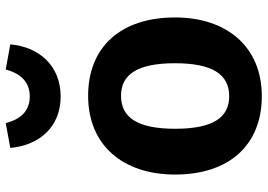

<svg xmlns="http://www.w3.org/2000/svg" viewBox="-152 -766 935 671"><g transform="rotate(-90 315.5 -430.5)"><path d="M314 -686C421 -686 487 -761 496 -862L408 -878C394 -825 364 -794 314 -794C264 -794 234 -825 221 -878L134 -862C143 -761 207 -686 314 -686ZM316 -590C144 -590 41 -469 41 -286C41 -96 145 17 315 17C487 17 590 -105 590 -286C590 -476 487 -590 316 -590ZM316 -475C391 -475 430 -418 430 -286C430 -156 391 -97 315 -97C240 -97 201 -154 201 -286C201 -417 240 -475 316 -475Z"/></g></svg>

Font: Glow Sans TC Normal
Style: Bold
Weight: 700
Designer: Ryoko NISHIZUKA (kana, bopomofo & ideographs); Paul D. Hunt (Latin, Greek & Cyrillic); Sandoll Communications, Soo-young
Version: Version 0.93